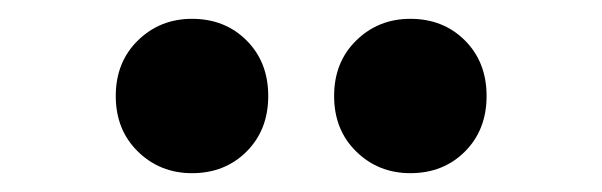

<svg xmlns="http://www.w3.org/2000/svg" viewBox="-20 -786 640 204"><path d="M184 -602Q150 -602 126.5 -625Q103 -648 103 -684Q103 -720 126.5 -743Q150 -766 184 -766Q219 -766 242 -743Q265 -720 265 -684Q265 -648 242 -625Q219 -602 184 -602ZM416 -602Q382 -602 358.5 -625Q335 -648 335 -684Q335 -720 358.5 -743Q382 -766 416 -766Q451 -766 474 -743Q497 -720 497 -684Q497 -648 474 -625Q451 -602 416 -602Z"/></svg>

Font: Red Hat Mono
Style: Bold
Weight: 700
Monospace: yes
Designer: Pentagram, MCKL
Foundry: Pentagram, MCKL
Version: Version 1.023; ttfautohint (v1.8.3)